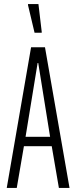

<svg xmlns="http://www.w3.org/2000/svg" viewBox="-20 -919 373 939"><path d="M13 0 132 -688H200L320 0H268L233 -204H97L62 0ZM105 -250H225L167 -611H164ZM149 -759 117 -894V-899H168L184 -764V-759Z"/></svg>

Font: Saira Ultra Condensed Light
Style: Regular
Weight: 300
Width: 1
Designer: Hector Gatti with collaboration of the Omnibus-Type team
Foundry: Omnibus-Type
Version: Version 1.001; ttfautohint (v1.8)